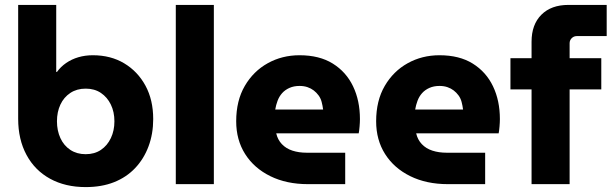

<svg xmlns="http://www.w3.org/2000/svg" viewBox="-20 -750 2509 782"><path d="M329 12Q246 12 184 -22Q122 -56 88 -119Q54 -182 54 -266V-730H209V-457H212Q227 -478 249.5 -493.5Q272 -509 299.5 -517Q327 -525 358 -525Q431 -525 486 -492Q541 -459 572.5 -401Q604 -343 604 -265Q604 -205 585 -154Q566 -103 530.5 -65.5Q495 -28 444.5 -8Q394 12 329 12ZM329 -122Q365 -122 391 -139.5Q417 -157 431.5 -187.5Q446 -218 446 -256Q446 -294 431.5 -324Q417 -354 391 -371.5Q365 -389 329 -389Q293 -389 266.5 -371.5Q240 -354 226 -324Q212 -294 212 -256Q212 -218 226 -187.5Q240 -157 266.5 -139.5Q293 -122 329 -122Z M696 0V-730H851V0Z M1234 0Q1147 0 1081 -32.5Q1015 -65 978.5 -122.5Q942 -180 942 -256Q942 -340 977 -400Q1012 -460 1070.5 -492.5Q1129 -525 1200 -525Q1281 -525 1335.5 -491Q1390 -457 1418 -398.5Q1446 -340 1446 -265Q1446 -252 1444.5 -234.5Q1443 -217 1441 -207H1105Q1111 -181 1128 -163Q1145 -145 1171 -136.5Q1197 -128 1229 -128H1386V0ZM1101 -304H1296Q1294 -320 1290 -335Q1286 -350 1277.5 -361.5Q1269 -373 1258 -381.5Q1247 -390 1232.5 -395Q1218 -400 1200 -400Q1177 -400 1159 -392Q1141 -384 1129 -370.5Q1117 -357 1110.5 -339.5Q1104 -322 1101 -304Z M1804 0Q1717 0 1651 -32.5Q1585 -65 1548.5 -122.5Q1512 -180 1512 -256Q1512 -340 1547 -400Q1582 -460 1640.5 -492.5Q1699 -525 1770 -525Q1851 -525 1905.5 -491Q1960 -457 1988 -398.5Q2016 -340 2016 -265Q2016 -252 2014.5 -234.5Q2013 -217 2011 -207H1675Q1681 -181 1698 -163Q1715 -145 1741 -136.5Q1767 -128 1799 -128H1956V0ZM1671 -304H1866Q1864 -320 1860 -335Q1856 -350 1847.5 -361.5Q1839 -373 1828 -381.5Q1817 -390 1802.5 -395Q1788 -400 1770 -400Q1747 -400 1729 -392Q1711 -384 1699 -370.5Q1687 -357 1680.5 -339.5Q1674 -322 1671 -304Z M2145 0V-386H2059V-513H2145V-580Q2145 -650 2185 -690Q2225 -730 2295 -730H2451V-603H2329Q2317 -603 2308.5 -594.5Q2300 -586 2300 -574V-513H2429V-386H2300V0Z"/></svg>

Font: MuseoModerno Thin
Style: Bold
Weight: 700
Version: Version 1.003